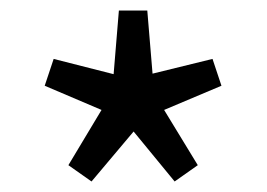

<svg xmlns="http://www.w3.org/2000/svg" viewBox="-20 -816 507 365"><path d="M110 -502 173 -607 65 -653 82 -704 196 -675 206 -796H260L270 -676L384 -704L401 -653L292 -607L356 -502L312 -471L234 -566L154 -471Z"/></svg>

Font: Merged Yaku Han JP
Style: Regular
Weight: 400
Designer: Ryoko NISHIZUKA 西塚涼子 (kana, bopomofo & ideographs); Paul D. Hunt (Latin, Greek & Cyrillic); Sandoll Communications 산돌커뮤니
Foundry: Adobe
Version: Version 2.004